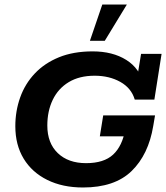

<svg xmlns="http://www.w3.org/2000/svg" viewBox="-20 -822 737 852"><path d="M348 10Q258 10 190 -23.5Q122 -57 85 -118Q48 -179 48 -262Q48 -329 69.5 -389.5Q91 -450 134.5 -496Q178 -542 242 -568Q306 -594 391 -594Q480 -594 540.5 -556Q601 -518 617 -447L587 -467L606 -583H697L665 -380H578Q563 -431 514 -458.5Q465 -486 400 -486Q332 -486 285 -457.5Q238 -429 214 -379Q190 -329 190 -265Q190 -187 236.5 -142.5Q283 -98 362 -98Q441 -98 482 -136Q523 -174 536 -249L579 -217H423L438 -310H668L660 -263Q639 -136 564 -63Q489 10 348 10ZM379 -641 434 -802H543L445 -641Z"/></svg>

Font: Rokkitt SemiBold
Style: Bold Italic
Weight: 700
Italic angle: -9°
Version: Version 3.103